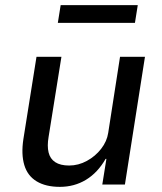

<svg xmlns="http://www.w3.org/2000/svg" viewBox="-20 -718 630 747"><path d="M213 9Q158 9 122.5 -12.5Q87 -34 74.5 -76Q62 -118 71 -177L122 -497H219L169 -185Q163 -150 169 -125Q175 -100 195 -87Q215 -74 249 -74Q285 -74 318 -92Q351 -110 373.5 -139Q396 -168 401 -201L447 -497H544L466 0H378L394 -100H391Q360 -46 314.5 -18.5Q269 9 213 9ZM205 -629 216 -698H516L505 -629Z"/></svg>

Font: Nunito Sans 7pt SemiCondensed Medium
Style: Italic
Weight: 500
Width: 4
Italic angle: -9°
Designer: Vernon Adams
Foundry: Vernon Adams
Version: Version 3.101;gftools[0.9.27]